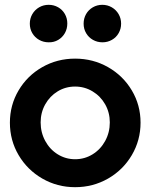

<svg xmlns="http://www.w3.org/2000/svg" viewBox="-20 -777 631 805"><path d="M21.5 -262.7Q21.5 -336.4 57.9 -397.9Q94.2 -459.5 157 -495.4Q219.7 -531.2 294.9 -531.2Q370.1 -531.2 433.1 -495.4Q496.1 -459.5 532.7 -397.9Q569.3 -336.4 569.3 -262.7Q569.3 -189 532.7 -126.7Q496.1 -64.5 433.1 -28.3Q370.1 7.8 294.9 7.8Q220.2 7.8 157.5 -28.3Q94.7 -64.5 58.1 -126.5Q21.5 -188.5 21.5 -262.7ZM440.4 -263.7Q440.4 -305.2 420.9 -339.6Q401.4 -374 367.9 -394Q334.5 -414.1 294.9 -414.1Q254.9 -414.1 221.9 -394Q189 -374 169.7 -339.6Q150.4 -305.2 150.4 -263.7Q150.4 -221.7 169.7 -186Q189 -150.4 222.2 -129.9Q255.4 -109.4 294.9 -109.4Q335 -109.4 368.4 -130.1Q401.9 -150.9 421.1 -186.3Q440.4 -221.7 440.4 -263.7ZM330.6 -677.7Q330.6 -699.7 340.8 -717.8Q351.1 -735.8 369.1 -746.3Q387.2 -756.8 408.7 -756.8Q430.7 -756.8 448.7 -746.3Q466.8 -735.8 477.3 -717.8Q487.8 -699.7 487.8 -677.7Q487.8 -656.2 477.5 -638.2Q467.3 -620.1 449.2 -609.9Q431.2 -599.6 409.7 -599.6Q387.7 -599.6 369.6 -609.9Q351.6 -620.1 341.1 -637.9Q330.6 -655.8 330.6 -677.7ZM105 -677.7Q105 -699.7 115.5 -717.8Q126 -735.8 144 -746.3Q162.1 -756.8 184.1 -756.8Q205.6 -756.8 223.6 -746.6Q241.7 -736.3 252 -718.3Q262.2 -700.2 262.2 -678.7Q262.2 -656.2 252 -638.2Q241.7 -620.1 223.9 -609.6Q206.1 -599.1 184.1 -599.6Q162.1 -599.6 144 -609.9Q126 -620.1 115.5 -637.9Q105 -655.8 105 -677.7Z"/></svg>

Font: Reddit Sans Chocolate
Style: Bold
Weight: 700
Designer: Stephen Hutchings
Foundry: Reddit
Version: Version 1.011